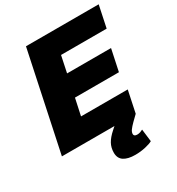

<svg xmlns="http://www.w3.org/2000/svg" viewBox="-215 -845 1111 1203"><g transform="rotate(-30 341.0 -244.0)"><path d="M6 0 156 -710H682L649 -553H319L294 -434H612L579 -278H261L235 -157H573L540 0ZM410 222Q357 222 328 203Q299 184 299 143Q299 107 315 78Q331 49 366 18L418 -28L540 0L501 38Q481 58 470.5 72.5Q460 87 460 101Q460 118 484 118Q496 118 507 114Q518 110 525 106L536 196Q519 206 483.5 214Q448 222 410 222Z"/></g></svg>

Font: Geist Black
Style: Italic
Weight: 900
Italic angle: -12°
Designer: Basement.studio, Andrés Briganti, Mateo Zaragoza
Foundry: Basement.studio, Vercel, Andrés Briganti, Guido Ferreyra, Mateo Zaragoza
Version: Version 1.500; ttfautohint (v1.8.4.7-5d5b)